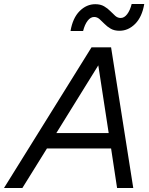

<svg xmlns="http://www.w3.org/2000/svg" viewBox="-75 -941 748 961"><path d="M-55 0 383 -704H481L592 0H511L481 -198H160L37 0ZM207 -275H469L417 -614ZM647 -921Q636 -856 601.5 -821.5Q567 -787 523 -787Q497 -787 479 -797.5Q461 -808 448 -821.5Q435 -835 423 -845.5Q411 -856 396 -856Q378 -856 363.5 -837Q349 -818 341 -786H278Q289 -851 323.5 -885.5Q358 -920 402 -920Q428 -920 446 -909.5Q464 -899 477 -885.5Q490 -872 502 -861.5Q514 -851 529 -851Q547 -851 561.5 -870Q576 -889 584 -921Z"/></svg>

Font: Prodigy Sans
Style: Italic
Weight: 400
Italic angle: -13°
Designer: Wei Huang
Foundry: Wei Huang
Version: Version 1.003; ttfautohint (v1.8.3)